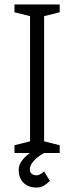

<svg xmlns="http://www.w3.org/2000/svg" viewBox="-20 -687 333 862"><path d="M115 0V-667H178V0ZM45 -667H125V-612L45 -632ZM45 0V-35L125 -55V0ZM168 0V-55L248 -35V0ZM168 -612V-667H248V-632ZM178 0Q178 0 168.5 5.5Q159 11 146 21.5Q133 32 123.5 45.5Q114 59 114 75Q114 87 122.5 93.5Q131 100 144 100Q155 100 166.5 91.5Q178 83 178 83L204 125Q191 138 177 146.5Q163 155 144 155Q107 155 85.5 133.5Q64 112 64 75Q64 56 75 39.5Q86 23 101 10.5Q116 -2 127 -9Q138 -16 138 -16Z"/></svg>

Font: Epunda Slab Light
Style: Regular
Weight: 300
Designer: Simon Atzbach
Foundry: typofactur
Version: Version 1.102